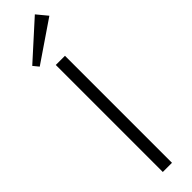

<svg xmlns="http://www.w3.org/2000/svg" viewBox="-323 -911 888 888"><g transform="rotate(-45 121.0 -467.0)"><path d="M151 -700V0H91V-700ZM231 -882 33 -747 11 -774 188 -934Z"/></g></svg>

Font: Pathway Extreme 28pt ExtraLight
Style: Regular
Weight: 250
Designer: Eduardo Rodriguez Tunni
Foundry: Eduardo Rodriguez Tunni
Version: Version 1.001;gftools[0.9.26]